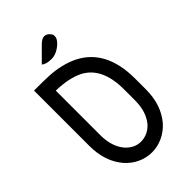

<svg xmlns="http://www.w3.org/2000/svg" viewBox="-222 -805 885 885"><g transform="rotate(-45 221.0 -362.0)"><path d="M220.2 3.9Q184.1 3.9 150.6 -11.5Q117.2 -26.9 91.8 -55.7Q36.6 -120.1 36.6 -221.7V-582.5Q98.1 -582.5 132.3 -581.1Q212.9 -577.1 274.4 -546.9Q403.8 -481 405.3 -295.9V-221.7Q405.3 -120.6 349.6 -55.7Q323.7 -26.9 290 -11.5Q256.3 3.9 220.2 3.9ZM220.2 -66.9Q264.6 -67.9 296.4 -102.5Q334 -147 334 -221.7V-295.4Q333.5 -437.5 242.2 -483.9Q188.5 -509.8 107.4 -511.2V-221.7Q107.4 -146.5 145 -102.5Q176.8 -66.9 220.2 -66.9ZM196.8 -627.9Q161.6 -627.9 147 -642.1L213.4 -708.5Q232.4 -726.6 246.6 -726.6Q260.3 -726.1 270.8 -715.6Q281.2 -705.1 281.7 -697.8V-689.9Q281.7 -676.3 263.7 -658.2Q230.5 -627.9 196.8 -627.9Z"/></g></svg>

Font: Greenwashing Machine
Style: Regular
Weight: 400
Designer: Tup Wanders
Foundry: Free font, DO NOT SELL
Version: Version 1.00;August 10, 2023;FontCreator 11.5.0.2430 64-bit